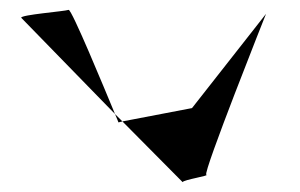

<svg xmlns="http://www.w3.org/2000/svg" viewBox="-20 -582 608 389"><path d="M23 -546 213 -351C191 -404 125 -564 119 -562C111 -559 21 -552 23 -546ZM213 -351C217 -341 220 -335 220 -334L228 -336ZM228 -336 350 -213C352 -218 406 -226 398 -228C390 -230 519 -554 519 -554L369 -363Z"/></svg>

Font: Ampere
Style: SC
Weight: 400
Version: Version 1